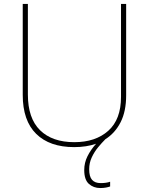

<svg xmlns="http://www.w3.org/2000/svg" viewBox="-20 -734 752 971"><path d="M431 122Q431 159 445.5 175.5Q460 192 489 192Q518 192 537 185V209Q529 212 516 214.5Q503 217 487 217Q453 217 429.5 196Q406 175 406 126Q406 89 422.5 56Q439 23 466 -7Q417 10 355 10Q231 10 163 -57Q95 -124 95 -254V-714H121V-256Q121 -136 182.5 -75.5Q244 -15 356 -15Q463 -15 527.5 -72.5Q592 -130 592 -244V-714H618V-252Q618 -171 590 -116Q562 -61 513 -30Q495 -12 476 11Q457 34 444 62Q431 90 431 122Z"/></svg>

Font: Noto Sans Thaana Thin
Style: Regular
Weight: 100
Designer: David Williams
Foundry: Google Inc.
Version: Version 3.001; ttfautohint (v1.8.4.7-5d5b)